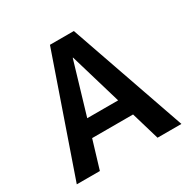

<svg xmlns="http://www.w3.org/2000/svg" viewBox="-162 -887 1039 1044"><g transform="rotate(-30 357.5 -365.0)"><path d="M29 0 282 -730H432L686 0H536L484 -176H227L174 0ZM258 -283H452L356 -607H354Z"/></g></svg>

Font: M PLUS 1p
Style: Bold
Weight: 700
Version: Version 1.062